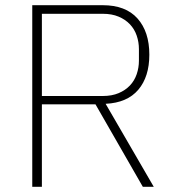

<svg xmlns="http://www.w3.org/2000/svg" viewBox="-20 -718 672 738"><path d="M141 0H104V-698H375Q463 -698 508.5 -647Q554 -596 554 -508Q554 -423 511.5 -373Q469 -323 386 -319L571 0H529L347 -317H141ZM375 -349Q410 -349 436 -360Q462 -371 479.5 -389.5Q497 -408 505.5 -433Q514 -458 514 -485V-529Q514 -556 505.5 -581Q497 -606 479.5 -624.5Q462 -643 436 -654Q410 -665 375 -665H141V-349Z"/></svg>

Font: IBM Plex Sans Arabic ExtraLight
Style: Regular
Weight: 200
Designer: Mike Abbink, Paul van der Laan, Pieter van Rosmalen, Wael Morcos, Khajak Apelian
Foundry: Bold Monday
Version: Version 1.1